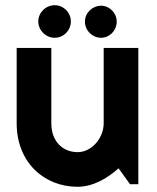

<svg xmlns="http://www.w3.org/2000/svg" viewBox="-20 -707 602 737"><path d="M479 0H511V-523H378V-234C378 -178 333 -123 278 -123C222 -123 177 -163 177 -234V-523H44V-234C44 -84 149 10 278 10C336 10 392 -22 435 -61ZM428 -624C428 -657 401 -685 368 -685C334 -685 306 -657 306 -624C306 -590 334 -562 368 -562C401 -562 428 -590 428 -624ZM252 -625C252 -659 224 -687 190 -687C156 -687 127 -659 127 -625C127 -590 156 -562 190 -562C224 -562 252 -590 252 -625Z"/></svg>

Font: Righteous
Style: Regular
Weight: 400
Designer: Astigmatic (AOETI)
Foundry: Astigmatic (AOETI)
Version: Version 1.000